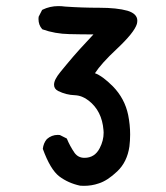

<svg xmlns="http://www.w3.org/2000/svg" viewBox="-20 -475 540 626"><path d="M168.5 -35.2Q171.4 -35.2 175.3 -34.7L197.8 -23.4Q208 1.5 223.1 23.4Q234.9 39.6 255.4 39.6Q289.1 39.6 305.2 7.8Q317.9 -16.6 317.9 -42.5Q317.9 -46.9 317.4 -50.8Q312.5 -113.3 269 -147Q248 -163.6 223.6 -164.6Q195.8 -165.5 169.9 -178.2Q156.2 -185.1 156.2 -198.7Q156.2 -207.5 161.4 -217.5Q166.5 -227.5 176.8 -240.2Q187 -252.9 197.3 -265.1Q218.3 -290.5 239.7 -314.2Q261.2 -337.9 284.7 -362.8Q245.6 -362.8 206.1 -363.8Q159.2 -364.7 118.2 -379.4L117.2 -380.4Q105.5 -393.6 105.5 -413.1Q105.5 -416 106 -420.4L117.2 -442.4L118.7 -443.4Q142.6 -455.1 170.4 -455.1Q181.2 -455.1 191.9 -453.6Q246.6 -449.7 304 -449.7Q361.3 -449.7 396 -439.9Q411.6 -435.1 419.7 -427Q427.7 -418.9 427.7 -407.7Q427.7 -402.8 426.3 -397Q418 -369.1 360.8 -315.4Q310.1 -268.1 289.6 -236.3Q314 -227.5 348.1 -193.4Q386.7 -153.8 397.9 -100.1Q404.3 -67.9 404.3 -36.6Q404.3 -16.6 401.9 2.9Q394.5 53.2 362.3 83.7Q330.1 114.3 301.8 123Q279.3 130.9 253.4 130.9Q244.6 130.9 241.2 130.4Q202.6 122.1 173.3 100.1Q144 77.6 119.6 10.3Q121.6 -8.3 132.8 -21.5Q148.4 -35.2 168.5 -35.2Z"/></svg>

Font: Bakudai
Style: Medium
Weight: 500
Version: Version 1.48